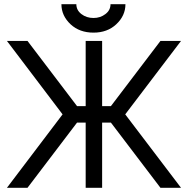

<svg xmlns="http://www.w3.org/2000/svg" viewBox="-20 -895 895 915"><path d="M13 -700 278.2 -350 13 0H111L377 -350L111 -700ZM842.7 -700H744.7L478.7 -350L744.7 0H842.7L576.8 -350ZM388.3 -700V-389.2H313V-310.8H388.3V0H466.7V-310.8H542.7V-389.2H466.7V-700ZM272.7 -875Q272.7 -819.8 316.8 -778.8Q359.5 -739.5 425.7 -739.5Q491 -739.5 533.5 -778.8Q577.8 -819.8 577.8 -875H506.7Q506.7 -846.4 482.5 -828Q458.3 -809.3 425.7 -809.3Q392.2 -809.3 368 -827.9Q343.8 -846.5 343.8 -875Z"/></svg>

Font: Unageo Variable
Style: Regular
Weight: 300
Designer: Richard Sepsi
Foundry: Richard Sepsi
Version: Version 2.200